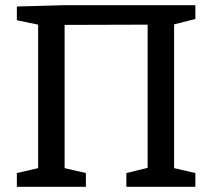

<svg xmlns="http://www.w3.org/2000/svg" viewBox="-20 -720 817 740"><path d="M733 -700V-647L651 -626V-72L733 -53V0H467V-53L549 -73V-625L229 -624V-72L311 -53V0H45V-53L127 -72V-625L45 -642V-695L229 -700Z"/></svg>

Font: Bitter Pro Medium
Style: Regular
Weight: 500
Designer: Sol Matas, and Bitter project Authors
Foundry: Sol Matas
Version: Version 1.010